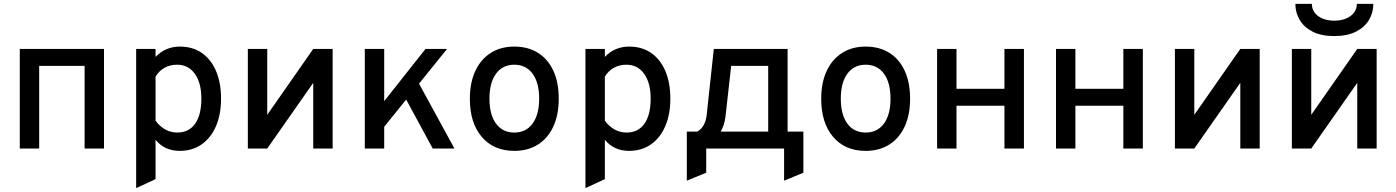

<svg xmlns="http://www.w3.org/2000/svg" viewBox="-20 -762 7164 985"><path d="M81.5 0V-511H513.5V0H414V-424H181V0Z M678.5 203V-511H778V-470Q828.5 -523 903 -523Q968 -523 1015.2 -490.5Q1062.5 -458 1088.2 -398Q1114 -338 1114 -256Q1114 -174.5 1087.8 -114.2Q1061.5 -54 1014 -21Q966.5 12 902.5 12Q863.5 12 832.5 -2Q801.5 -16 778 -45V157ZM889 -82Q949 -82 981 -127.2Q1013 -172.5 1013 -256Q1013 -337 979.5 -383.5Q946 -430 889 -430Q852.5 -430 824.2 -414.2Q796 -398.5 778 -369V-143Q800 -113 828.2 -97.5Q856.5 -82 889 -82Z M1251.5 0V-511H1351V-173L1587 -511H1686.5V0H1587V-337L1351 0Z M1911 -62V-192.5L2163 -511H2273.5ZM1851.5 0V-511H1951V0ZM2200 0 2042 -291.5 2108 -372.5 2311.5 0Z M2618.5 12Q2512.5 12 2451.5 -59.8Q2390.5 -131.5 2390.5 -255Q2390.5 -337.5 2418.2 -397.5Q2446 -457.5 2497.2 -490.2Q2548.5 -523 2618.5 -523Q2689 -523 2740.2 -490.8Q2791.5 -458.5 2819 -398.5Q2846.5 -338.5 2846.5 -256Q2846.5 -173 2818.8 -113Q2791 -53 2740 -20.5Q2689 12 2618.5 12ZM2618.5 -82Q2678.5 -82 2712.2 -128Q2746 -174 2746 -256Q2746 -338 2712.2 -384Q2678.5 -430 2618.5 -430Q2558.5 -430 2524.8 -384Q2491 -338 2491 -255Q2491 -173.5 2524.8 -127.8Q2558.5 -82 2618.5 -82Z M2983.5 203V-511H3083V-470Q3133.5 -523 3208 -523Q3273 -523 3320.2 -490.5Q3367.5 -458 3393.2 -398Q3419 -338 3419 -256Q3419 -174.5 3392.8 -114.2Q3366.5 -54 3319 -21Q3271.5 12 3207.5 12Q3168.5 12 3137.5 -2Q3106.5 -16 3083 -45V157ZM3194 -82Q3254 -82 3286 -127.2Q3318 -172.5 3318 -256Q3318 -337 3284.5 -383.5Q3251 -430 3194 -430Q3157.5 -430 3129.2 -414.2Q3101 -398.5 3083 -369V-143Q3105 -113 3133.2 -97.5Q3161.5 -82 3194 -82Z M3503.5 165V-87H3556.5Q3577 -97.5 3589.8 -119.8Q3602.5 -142 3606 -177.5L3642 -511H4020.5V-87H4101.5V124L4002.5 165V0H3603V124ZM3677.5 -87H3921V-424H3731L3702 -164.5Q3699 -140.5 3692.5 -121.2Q3686 -102 3677.5 -87Z M4421 12Q4315 12 4254 -59.8Q4193 -131.5 4193 -255Q4193 -337.5 4220.8 -397.5Q4248.5 -457.5 4299.8 -490.2Q4351 -523 4421 -523Q4491.5 -523 4542.8 -490.8Q4594 -458.5 4621.5 -398.5Q4649 -338.5 4649 -256Q4649 -173 4621.2 -113Q4593.5 -53 4542.5 -20.5Q4491.5 12 4421 12ZM4421 -82Q4481 -82 4514.8 -128Q4548.5 -174 4548.5 -256Q4548.5 -338 4514.8 -384Q4481 -430 4421 -430Q4361 -430 4327.2 -384Q4293.5 -338 4293.5 -255Q4293.5 -173.5 4327.2 -127.8Q4361 -82 4421 -82Z M4787.5 0V-511H4887V-306.5H5133V-511H5233V0H5133V-219.5H4887V0Z M5397.5 0V-511H5497V-306.5H5743V-511H5843V0H5743V-219.5H5497V0Z M6007.5 0V-511H6107V-173L6343 -511H6442.5V0H6343V-337L6107 0Z M6607.5 0V-511H6707V-173L6943 -511H7042.5V0H6943V-337L6707 0ZM6825 -577Q6758.5 -577 6714.2 -599.5Q6670 -622 6647.8 -659.5Q6625.5 -697 6625.5 -742H6710Q6710 -717 6724.2 -697.5Q6738.5 -678 6764.5 -667Q6790.5 -656 6825 -656Q6859.5 -656 6885.8 -667Q6912 -678 6926.5 -697.5Q6941 -717 6941 -742H7025.5Q7025.5 -697 7003 -659.5Q6980.5 -622 6936 -599.5Q6891.5 -577 6825 -577Z"/></svg>

Font: Overpass Medium
Style: Regular
Weight: 500
Designer: Delve Withrington, Dave Bailey, Thomas Jockin
Foundry: Delve Fonts LLC
Version: Version 4.000